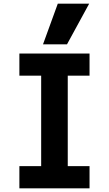

<svg xmlns="http://www.w3.org/2000/svg" viewBox="-20 -1020 590 1040"><path d="M85 0V-120H203V-610H85V-730H465V-610H347V-120H465V0ZM343 -780H213L293 -1000H463Z"/></svg>

Font: M PLUS Code Latin SemiExpanded
Style: Bold
Weight: 700
Width: 6
Designer: Coji Morishita
Foundry: UNDERFOREST DESIGN
Version: Version 1.002; ttfautohint (v1.8.3)